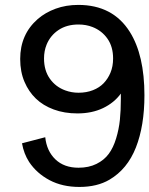

<svg xmlns="http://www.w3.org/2000/svg" viewBox="-20 -739 603 775"><path d="M467.8 -361.3Q440.9 -324.2 396 -302.7Q351.1 -281.2 292.5 -281.2Q239.7 -281.2 196.8 -297.1Q153.8 -313 124.8 -341.1Q95.7 -369.1 79.1 -408.2Q61.5 -448.7 61.5 -501Q61.5 -600.1 132.3 -662.1Q162.6 -688.5 204.6 -703.9Q246.6 -719.2 295.9 -719.2Q435.5 -719.2 503.9 -610.4Q563 -516.6 563 -354.5Q563 -231.4 528.6 -143.8Q494.1 -56.2 421.9 -13.7Q372.1 15.6 300.3 15.6Q231.9 15.6 180.2 -11.7Q128.4 -39.1 97.7 -85Q76.2 -118.2 68.8 -160.6L162.6 -185.1Q168.5 -129.4 203.6 -95.7Q238.8 -62 296.9 -62Q338.4 -62 369.4 -77.4Q400.4 -92.8 418.9 -117.9Q437.5 -143.1 448.7 -180.2Q460 -217.3 463.9 -255.1Q467.8 -293 467.8 -339.8ZM296.9 -640.1Q249.5 -640.1 216.3 -617.9Q183.1 -595.7 168 -558.6Q157.7 -533.2 157.7 -502.9Q157.7 -454.6 181.2 -421.4Q204.6 -388.2 243.7 -374Q269 -364.7 296.9 -364.7Q329.1 -364.7 355.2 -375Q381.3 -385.3 398.4 -403.1Q415.5 -420.9 425.8 -445.3Q436.5 -470.7 436.5 -502.9Q436.5 -550.3 413.8 -582.8Q391.1 -615.2 353.5 -629.9Q327.6 -640.1 296.9 -640.1Z"/></svg>

Font: Meera Inimai
Style: Regular
Weight: 400
Version: 2.0.0+20160526